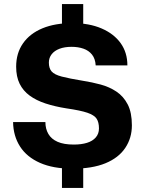

<svg xmlns="http://www.w3.org/2000/svg" viewBox="-20 -834 709 939"><path d="M334 -9Q240 -9 175.5 -37.5Q111 -66 78 -117.5Q45 -169 44 -237H202Q202 -204 216.5 -179Q231 -154 261.5 -140.5Q292 -127 341 -127Q378 -127 405.5 -135.5Q433 -144 448.5 -162Q464 -180 464 -206Q464 -236 452.5 -253.5Q441 -271 407.5 -282.5Q374 -294 305 -304Q248 -313 202.5 -328Q157 -343 125 -366.5Q93 -390 76 -424.5Q59 -459 59 -508Q59 -574 92.5 -622Q126 -670 187.5 -695.5Q249 -721 334 -721Q416 -721 476.5 -695Q537 -669 570 -623Q603 -577 603 -514H448Q446 -547 430 -567Q414 -587 388 -596Q362 -605 330 -605Q296 -605 271 -595.5Q246 -586 232.5 -568.5Q219 -551 219 -528Q219 -500 232.5 -484.5Q246 -469 282 -459.5Q318 -450 385 -439Q430 -432 472.5 -420.5Q515 -409 549.5 -386Q584 -363 604.5 -323.5Q625 -284 625 -221Q625 -159 592.5 -110.5Q560 -62 495.5 -35.5Q431 -9 334 -9ZM283 85V-65H387V85ZM283 -651V-814H387V-651Z"/></svg>

Font: Mona Sans ExtraLight
Style: Bold
Weight: 700
Version: Version 2.000